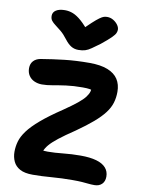

<svg xmlns="http://www.w3.org/2000/svg" viewBox="-106 -1071 851 1152"><g transform="rotate(10 319.5 -495.0)"><path d="M175 10Q126 10 97.5 -5.5Q69 -21 56.5 -48Q44 -75 44 -107Q44 -139 53 -170.5Q62 -202 87.5 -236.5Q113 -271 161.5 -312.5Q210 -354 288 -406Q339 -441 368.5 -465Q398 -489 412 -507.5Q426 -526 430.5 -542Q435 -558 434 -576L463 -537Q454 -544 445.5 -548.5Q437 -553 422.5 -555.5Q408 -558 380 -558Q324 -558 280 -552Q236 -546 201 -539.5Q166 -533 136 -533Q111 -533 89.5 -542.5Q68 -552 55.5 -571Q43 -590 43 -616Q43 -643 58.5 -660Q74 -677 101 -682Q173 -694 243 -702Q313 -710 396 -710Q463 -710 506 -693Q549 -676 569.5 -644.5Q590 -613 590 -568Q590 -532 580.5 -500.5Q571 -469 547.5 -438Q524 -407 484 -372.5Q444 -338 384 -296Q324 -256 288.5 -228Q253 -200 235.5 -179Q218 -158 211.5 -139Q205 -120 204 -95L159 -161Q175 -151 192.5 -146.5Q210 -142 240 -142Q282 -142 333.5 -147.5Q385 -153 439 -153Q497 -153 535.5 -142Q574 -131 593.5 -109Q613 -87 613 -55Q613 -26 596 -9.5Q579 7 551 7Q530 7 513 5Q496 3 474 1.5Q452 0 419 0Q351 0 290 5Q229 10 175 10ZM452 -1000Q472 -1000 489 -990Q506 -980 517 -965Q528 -950 528 -935Q528 -926 523.5 -915Q519 -904 500.5 -885.5Q482 -867 441 -834Q412 -813 393 -799.5Q374 -786 356.5 -780.5Q339 -775 315 -775Q290 -775 270.5 -787Q251 -799 232 -824Q210 -853 190 -869.5Q170 -886 155 -897Q140 -908 131 -919.5Q122 -931 122 -949Q122 -971 141.5 -983.5Q161 -996 196 -996Q221 -996 245 -986.5Q269 -977 297 -952.5Q325 -928 361 -882L299 -883Q340 -925 365.5 -948.5Q391 -972 406.5 -983Q422 -994 431.5 -997Q441 -1000 452 -1000Z"/></g></svg>

Font: Shantell Sans
Style: Bold
Weight: 700
Designer: Stephen Nixon, Anya Danilova, Shantell Martin
Foundry: Arrow Type
Version: Version 1.011;[c5ecc13dd]